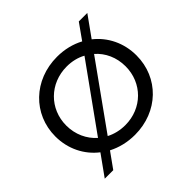

<svg xmlns="http://www.w3.org/2000/svg" viewBox="-202 -972 1245 1245"><g transform="rotate(-45 420.0 -350.0)"><path d="M182 -71 81 70H159L235 -36C289 -8 352 8 421 8C633 8 792 -145 792 -350C792 -465 742 -564 660 -629L761 -770H683L607 -663C553 -692 490 -708 421 -708C208 -708 48 -554 48 -350C48 -235 99 -135 182 -71ZM237 -148C182 -196 148 -268 148 -350C148 -503 266 -619 421 -619C469 -619 514 -608 552 -587ZM290 -112 604 -551C659 -503 692 -432 692 -350C692 -197 575 -81 421 -81C373 -81 328 -92 290 -112Z"/></g></svg>

Font: Malon Grotesk Med
Style: Regular
Weight: 500
Designer: Julieta Ulanovsky
Foundry: Julieta Ulanovsky
Version: Version 7.200